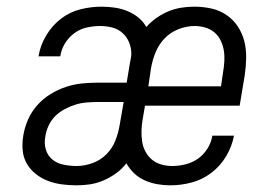

<svg xmlns="http://www.w3.org/2000/svg" viewBox="-20 -548 840 576"><path d="M210 8Q187 8 165 5Q143 2 123.5 -5.5Q104 -13 87.5 -26Q71 -39 60.5 -57Q50 -75 48 -97Q46 -119 50 -142Q54 -166 64 -189Q74 -212 91 -231.5Q108 -251 130.5 -265Q153 -279 177 -287Q201 -295 224.5 -297.5Q248 -300 272 -300H360L370 -360Q371 -367 372.5 -373.5Q374 -380 374 -386Q374 -405 367 -421.5Q360 -438 347 -449.5Q334 -461 316.5 -465.5Q299 -470 280 -470Q261 -470 240.5 -465.5Q220 -461 203 -448.5Q186 -436 175 -418Q164 -400 161 -380L160 -379H95L96 -381Q101 -412 118.5 -441.5Q136 -471 162.5 -491.5Q189 -512 221 -520Q253 -528 284 -528Q305 -528 325 -525Q345 -522 363 -514.5Q381 -507 395.5 -495Q410 -483 419 -467Q433 -483 450.5 -495Q468 -507 486.5 -514.5Q505 -522 524.5 -525Q544 -528 563 -528Q589 -528 614 -522.5Q639 -517 659.5 -503Q680 -489 693.5 -468.5Q707 -448 713 -424Q719 -400 718.5 -373.5Q718 -347 714 -321L699 -231H415L408 -190Q405 -173 404.5 -156Q404 -139 406.5 -123Q409 -107 416.5 -93Q424 -79 436 -69Q448 -59 464 -54.5Q480 -50 497 -50Q516 -50 536.5 -55Q557 -60 574 -72Q591 -84 602.5 -102.5Q614 -121 617 -141H682Q676 -109 658.5 -79.5Q641 -50 614 -29.5Q587 -9 555 -0.5Q523 8 491 8Q471 8 451.5 4.5Q432 1 414 -7Q396 -15 382.5 -28Q369 -41 359 -58Q346 -41 328 -28Q310 -15 290 -6.5Q270 2 250 5Q230 8 210 8ZM425 -289H643L649 -330Q652 -347 653 -364Q654 -381 651.5 -396.5Q649 -412 642 -426.5Q635 -441 623 -451Q611 -461 595.5 -465.5Q580 -470 564 -470Q540 -470 515.5 -460.5Q491 -451 473.5 -432.5Q456 -414 446.5 -390.5Q437 -367 433 -343ZM210 -50Q233 -50 257 -58.5Q281 -67 299 -85Q317 -103 326 -126Q335 -149 339 -173L351 -242H273Q256 -242 239 -240.5Q222 -239 206 -234Q190 -229 174 -220.5Q158 -212 145.5 -199.5Q133 -187 125.5 -170.5Q118 -154 116 -138Q112 -118 117.5 -99.5Q123 -81 137 -69.5Q151 -58 170.5 -54Q190 -50 210 -50Z"/></svg>

Font: Iosevka Aile Light Oblique
Style: Regular
Weight: 300
Italic angle: -9°
Designer: Belleve Invis
Foundry: Belleve Invis
Version: Version 31.1.0; ttfautohint (v1.8.4)